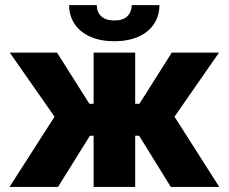

<svg xmlns="http://www.w3.org/2000/svg" viewBox="-20 -738 903 758"><path d="M195.3 -277.3 18.6 -530.3H205.1L333 -328.1H349.6V-530.3H513.7V-328.1H530.3L658.2 -530.3H844.7L668.9 -277.3L845.7 0H654.3L529.3 -202.1H513.7V0H349.6V-202.1H335L209 0H17.6ZM431.6 -575.2Q377.4 -575.2 337.2 -592.8Q296.9 -610.4 274.9 -642.8Q252.9 -675.3 252.9 -717.8H362.3Q361.3 -692.4 378.7 -674.8Q396 -657.2 431.6 -657.2Q466.3 -657.2 483.2 -674.3Q500 -691.4 500 -717.8H609.4Q609.4 -675.3 587.6 -642.8Q565.9 -610.4 525.6 -592.8Q485.4 -575.2 431.6 -575.2Z"/></svg>

Font: Pretendard ExtraBold
Style: Regular
Weight: 800
Designer: Base glyphs from Inter by Rasmus Andersson; Hangeul glyphs from Noto Sans CJK(Source Han Sans) by Jang Soo-young and Kan
Foundry: Kil Hyung-jin
Version: Version 1.309